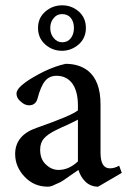

<svg xmlns="http://www.w3.org/2000/svg" viewBox="-20 -690 484 722"><path d="M213 -499Q177 -499 150 -523Q123 -547 123 -585Q123 -623 151 -647Q178 -670 214 -670Q249 -670 276 -647Q303 -623 303 -585Q303 -547 276 -523Q248 -499 213 -499ZM214 -531Q234 -531 246 -546Q258 -561 258 -585Q258 -608 246 -623Q234 -637 213 -637Q194 -637 182 -622Q169 -607 169 -585Q169 -562 182 -547Q195 -531 214 -531ZM438 -40 349 12Q320 12 300 -8Q283 -25 275 -51Q272 -49 259 -40Q245 -30 240 -27Q234 -23 223 -15Q211 -7 205 -4Q198 -1 189 3Q180 8 173 10Q166 12 160 12Q107 12 72 -26Q37 -63 37 -111Q37 -181 117 -209Q249 -255 273 -275V-294Q273 -346 252 -376Q230 -405 193 -405Q166 -405 150 -386Q133 -366 121 -319Q114 -294 89 -294Q73 -294 58 -308Q42 -321 42 -338Q42 -356 75 -380Q101 -399 145 -421Q189 -442 227 -450Q278 -450 312 -423Q358 -385 358 -298V-116Q358 -57 393 -57Q411 -57 428 -67ZM273 -83V-240Q264 -235 249 -228Q233 -220 214 -212Q195 -203 189 -200Q159 -185 145 -169Q131 -153 131 -127Q131 -91 153 -71Q174 -51 200 -51Q239 -51 273 -83Z"/></svg>

Font: Triodion
Style: Regular
Weight: 400
Version: Version 1.201; ttfautohint (v1.8.4.7-5d5b)